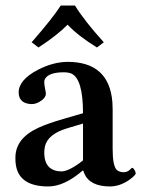

<svg xmlns="http://www.w3.org/2000/svg" viewBox="-20 -669 516 699"><path d="M252.9 -648.9Q287.1 -593.3 357.9 -515.1L333 -496.1Q266.1 -537.1 226.1 -579.1Q187.5 -540 120.1 -496.1L95.2 -515.1Q172.4 -603.5 201.2 -648.9ZM280.8 -47.9Q213.9 9.8 155.8 9.8Q51.3 9.8 38.1 -66.4Q35.6 -80.1 36.1 -95.2Q36.1 -165 119.1 -203.6Q152.8 -219.2 210 -235.8L282.2 -256.8Q282.2 -382.8 239.3 -401.4Q227.5 -405.8 211.9 -405.8Q157.2 -405.8 143.6 -381.3Q141.1 -376 141.1 -371.1Q141.1 -359.9 144.5 -343.8Q147 -332.5 147 -328.1Q147 -312 123 -297.9Q108.9 -290 95.2 -290Q48.8 -291.5 47.9 -332Q47.9 -378.4 118.2 -415Q173.3 -443.4 226.1 -443.8Q377.4 -443.8 389.2 -296.9Q390.1 -283.7 390.1 -271V-126Q390.1 -64 405.8 -49.8Q415.5 -42 430.2 -42Q445.8 -42 457 -55.2Q460 -57.1 460.9 -58.1Q466.8 -58.1 472.7 -43.9Q474.1 -40 474.1 -38.1Q474.1 -31.2 450.7 -14.2Q417 9.3 380.9 9.8Q306.6 9.8 286.6 -38.1Q284.7 -43.5 283.2 -47.9ZM282.2 -85V-219.2L225.1 -202.1Q154.3 -181.2 143.6 -136.2Q141.1 -124.5 141.1 -109.9Q143.1 -45.9 204.1 -44.9Q232.9 -45.9 282.2 -85Z"/></svg>

Font: Linux Libertine O
Style: Semibold
Weight: 700
Designer: Philipp H. Poll
Foundry: Philipp H. Poll
Version: Version 5.0.0